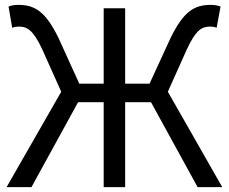

<svg xmlns="http://www.w3.org/2000/svg" viewBox="-20 -767 938 787"><path d="M668 -391 746 -565C784 -647 809 -658 842 -658C849 -658 860 -657 868 -653L884 -740C873 -745 858 -747 844 -747C778 -747 733 -722 679 -611L593 -424H493V-733H405V-424H305L220 -611C166 -722 121 -747 55 -747C41 -747 25 -745 15 -740L30 -653C39 -657 50 -658 57 -658C89 -658 115 -647 153 -565L231 -391L7 0H109L300 -348H405V0H493V-348H599L790 0H891Z"/></svg>

Font: Noto Sans Mono CJK JP Regular
Style: Regular
Weight: 400
Designer: Ryoko NISHIZUKA (kana & ideographs); Paul D. Hunt (Latin, Greek & Cyrillic); Wenlong ZHANG (bopomofo); Sandoll Communica
Foundry: Adobe Systems Incorporated
Version: Version 1.004;PS 1.004;hotconv 1.0.82;makeotf.lib2.5.63406